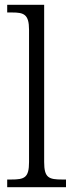

<svg xmlns="http://www.w3.org/2000/svg" viewBox="-20 -780 305 800"><path d="M10 0H255V-32H240C183 -32 164 -39 164 -105V-760H10V-728H30C79 -728 101 -721 101 -656V-105C101 -39 82 -32 26 -32H10Z"/></svg>

Font: Noto Serif Devanagari SemiCondensed Light
Style: Regular
Weight: 300
Width: 4
Designer: Universal Thirst, Indian Type Foundry and the Monotype Design Team
Foundry: Monotype Imaging Inc.
Version: Version 2.004